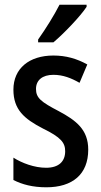

<svg xmlns="http://www.w3.org/2000/svg" viewBox="-20 -786 429 816"><path d="M348 -757V-766H233C210 -721 176 -666 142 -618V-606H207C251 -643 322 -717 348 -757ZM355 -150C355 -235 304 -274 229 -314C154 -353 133 -370 133 -408C133 -445 160 -468 207 -468C248 -468 283 -454 318 -434L351 -512C306 -537 260 -550 207 -550C104 -550 37 -495 37 -405C37 -320 83 -281 162 -240C240 -202 257 -179 257 -143C257 -100 230 -73 176 -73C126 -73 73 -93 37 -116V-21C74 -2 119 10 177 10C288 10 355 -45 355 -150Z"/></svg>

Font: Noto Sans Sinhala Condensed Medium
Style: Regular
Weight: 500
Width: 3
Designer: Jelle Bosma - Monotype Design Team
Foundry: Monotype Imaging Inc.
Version: Version 2.006